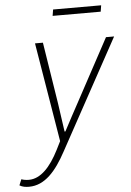

<svg xmlns="http://www.w3.org/2000/svg" viewBox="-137 -681 643 943"><g transform="rotate(-5 184.5 -209.5)"><path d="M-32 219C46 219 102 154 152 61L448 -480H408L244 -176C219 -130 193 -82 169 -36H165C158 -80 152 -131 145 -176L97 -480H58L139 9L118 51C77 132 28 185 -30 185C-44 185 -56 183 -67 179L-79 208C-65 217 -48 219 -32 219ZM156 -607H393L398 -638H161Z"/></g></svg>

Font: Source Sans Pro Light
Style: Italic
Weight: 300
Italic angle: -11°
Designer: Paul D. Hunt
Foundry: Adobe Systems Incorporated
Version: Version 3.006;hotconv 1.0.111;makeotfexe 2.5.65597